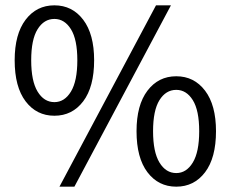

<svg xmlns="http://www.w3.org/2000/svg" viewBox="-20 -688 864 720"><path d="M184 -254Q117 -254 76 -308Q35 -362 35 -462Q35 -560 76 -614Q117 -668 184 -668Q251 -668 292 -614Q333 -560 333 -462Q333 -362 292 -308Q251 -254 184 -254ZM184 -305Q222 -305 246 -344.5Q270 -384 270 -462Q270 -540 246 -578.5Q222 -617 184 -617Q145 -617 121 -578.5Q97 -540 97 -462Q97 -384 121 -344.5Q145 -305 184 -305ZM203 12 565 -668H621L259 12ZM641 12Q574 12 533 -42Q492 -96 492 -196Q492 -294 533 -348Q574 -402 641 -402Q708 -402 749 -348Q790 -294 790 -196Q790 -96 749 -42Q708 12 641 12ZM641 -39Q679 -39 703 -78.5Q727 -118 727 -196Q727 -274 703 -312.5Q679 -351 641 -351Q602 -351 578 -312.5Q554 -274 554 -196Q554 -118 578 -78.5Q602 -39 641 -39Z"/></svg>

Font: .
Style: 
Weight: 400
Designer: Paul D. Hunt, Dalton Maag
Foundry: Dalton Maag Ltd
Version: Version 1.200